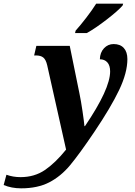

<svg xmlns="http://www.w3.org/2000/svg" viewBox="-177 -786 733 1046"><path d="M-157 222 -142 166Q-106 179 -65 179Q11 179 68 140Q125 101 183 29L80 -431Q73 -461 59 -472.5Q45 -484 18 -484H9L21 -536H203L256 -276Q264 -238 272.5 -180.5Q281 -123 283 -99H286Q423 -301 423 -397Q423 -429 408 -446Q393 -463 367 -463Q368 -500 389.5 -523Q411 -546 442 -546Q478 -546 497.5 -524.5Q517 -503 517 -464Q517 -390 472 -295.5Q427 -201 336 -66Q255 54 204.5 114.5Q154 175 91 207.5Q28 240 -62 240Q-114 240 -157 222ZM235 -619Q261 -648 293 -689.5Q325 -731 347 -766H494L491 -756Q467 -728 405 -680Q343 -632 296 -606H232Z"/></svg>

Font: Noto Serif Narrow
Style: Bold Italic
Weight: 700
Width: 4
Italic angle: -12°
Designer: Monotype Design Team
Foundry: Monotype Imaging Inc.
Version: Version 1.001